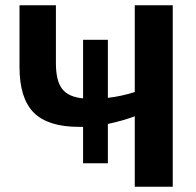

<svg xmlns="http://www.w3.org/2000/svg" viewBox="-20 -708 743 728"><path d="M635 0H491V-267Q445 -250 389 -238V-89H295V-227H279Q162 -227 108 -281Q54 -335 54 -454V-688H192V-469Q192 -401 216 -370.5Q240 -340 295 -335V-557H389V-337Q441 -343 491 -359V-688H635Z"/></svg>

Font: Libra Sans
Style: Bold
Weight: 700
Foundry: Context Ltd
Version: Version 1.000